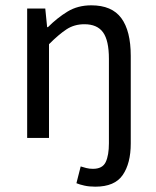

<svg xmlns="http://www.w3.org/2000/svg" viewBox="-20 -518 587 721"><path d="M338 183Q315 183 297 179Q279 175 267 170L283 107Q292 110 304 113Q316 116 329 116Q365 116 377 90.5Q389 65 389 20V-297Q389 -366 367 -396.5Q345 -427 297 -427Q259 -427 230 -408Q201 -389 164 -352V0H82V-486H150L157 -416H160Q195 -451 233.5 -474.5Q272 -498 323 -498Q400 -498 435.5 -450Q471 -402 471 -308V21Q471 95 441 139Q411 183 338 183Z"/></svg>

Font: Giro Regular
Style: Regular
Weight: 400
Designer: Paul D. Hunt
Foundry: Adobe Systems Incorporated
Version: Version 1.000;PS 1.0;hotconv 1.0.88;makeotf.lib2.5.647800